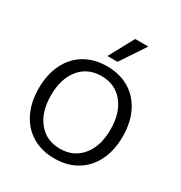

<svg xmlns="http://www.w3.org/2000/svg" viewBox="-166 -812 883 939"><g transform="rotate(30 275.0 -342.0)"><path d="M38 -250Q38 -328 67 -387Q96 -446 149.5 -478Q203 -510 275 -510Q347 -510 400.5 -478Q454 -446 483 -387Q512 -328 512 -250Q512 -172 483 -113Q454 -54 400.5 -22Q347 10 275 10Q203 10 149.5 -22Q96 -54 67 -113Q38 -172 38 -250ZM443 -250Q443 -344 397.5 -399.5Q352 -455 275 -455Q198 -455 152.5 -399.5Q107 -344 107 -250Q107 -156 152.5 -100.5Q198 -45 275 -45Q352 -45 397.5 -100.5Q443 -156 443 -250ZM326 -694H400L307 -554H250Z"/></g></svg>

Font: Sarabun Light
Style: Regular
Weight: 300
Designer: Suppakit Chalermlarp | Katatrad Co.,Ltd.
Foundry: Cadson Demak Co.,Ltd.
Version: Version 1.000; ttfautohint (v1.6)